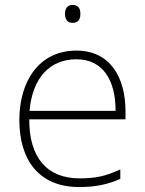

<svg xmlns="http://www.w3.org/2000/svg" viewBox="-20 -744 585 774"><path d="M272 -724C251 -724 242 -709 242 -688C242 -667 251 -652 272 -652C297 -652 304 -667 304 -688C304 -709 297 -724 272 -724ZM288 -540C136 -540 58 -415 58 -260C58 -100 136 10 299 10C365 10 413 0 465 -23V-61C404 -33 365 -25 300 -25C169 -25 97 -110 98 -263H486V-294C486 -434 423 -540 288 -540ZM288 -505C395 -505 446 -421 446 -297H99C111 -432 182 -505 288 -505Z"/></svg>

Font: Noto Sans Thai Looped ExtraLight
Style: Regular
Weight: 200
Designer: Sasikarn Vongin, Ben Mitchell
Foundry: The Fontpad Ltd
Version: Version 1.001